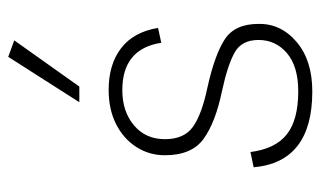

<svg xmlns="http://www.w3.org/2000/svg" viewBox="-180 -610 797 478"><g transform="rotate(-90 219.0 -371.5)"><path d="M230 7Q54 7 41 -139L79 -147Q87 -85 123 -56.5Q159 -28 230 -28Q292 -28 325 -56Q358 -84 358 -127Q358 -169 326.5 -186.5Q295 -204 230 -218Q153 -234 112 -263.5Q71 -293 71 -360Q71 -399 91.5 -431Q112 -463 148.5 -481.5Q185 -500 234 -500Q297 -500 337.5 -469Q378 -438 388 -377L351 -369Q336 -466 233 -466Q180 -466 145.5 -437Q111 -408 111 -360Q111 -312 142 -290Q173 -268 240 -254Q321 -236 359.5 -211Q398 -186 398 -127Q399 -71 353 -32Q307 7 230 7ZM203 -573 316 -750 357 -735 242 -573Z"/></g></svg>

Font: Livvic ExtraLight
Style: Regular
Weight: 275
Designer: Jacques Le Bailly, Baron von Fonthausen
Version: Version 1.001; ttfautohint (v1.8.2)